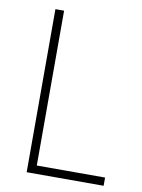

<svg xmlns="http://www.w3.org/2000/svg" viewBox="-82 -771 613 828"><g transform="rotate(10 225.0 -357.0)"><path d="M93 0H430V-36H131V-714H93Z"/></g></svg>

Font: Noto Sans Myanmar UI SemiCondensed ExtraLight
Style: Regular
Weight: 200
Width: 4
Designer: Monotype Design Team
Foundry: Monotype Imaging Inc.
Version: Version 2.103